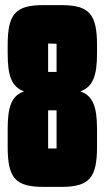

<svg xmlns="http://www.w3.org/2000/svg" viewBox="-20 -725 409 750"><path d="M219 5C329 5 359 -30 359 -152V-221C359 -308 343 -351 294 -368C343 -386 359 -429 359 -516V-548C359 -670 329 -705 219 -705H150C39 -705 10 -670 10 -548V-516C10 -429 25 -386 74 -368C25 -351 10 -308 10 -221V-152C10 -30 39 5 150 5ZM168 -555 201 -554V-444H168ZM168 -294H201V-145H168Z"/></svg>

Font: Queering Heavy
Style: Bold
Weight: 900
Designer: Adam Naccarato
Foundry: adamnac
Version: Version 2.000;hotconv 1.0.109;makeotfexe 2.5.65596